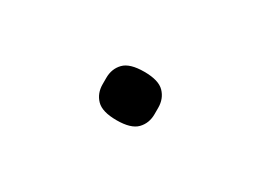

<svg xmlns="http://www.w3.org/2000/svg" viewBox="-22 -541 643 474"><g transform="rotate(30 300.0 -304.0)"><path d="M226 -295V-313Q226 -339 242.5 -356Q259 -373 300 -373Q341 -373 357.5 -356Q374 -339 374 -313V-295Q374 -269 357.5 -252Q341 -235 300 -235Q259 -235 242.5 -252Q226 -269 226 -295Z"/></g></svg>

Font: IBM Plaex Mono
Style: Regular
Weight: 400
Designer: Mike Abbink, Paul van der Laan, Pieter van Rosmalen
Foundry: Bold Monday
Version: Version 2.003